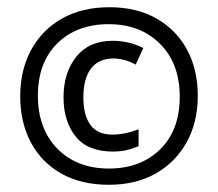

<svg xmlns="http://www.w3.org/2000/svg" viewBox="-20 -626 603 532"><path d="M282 -114Q205 -114 150 -145Q95 -176 65.5 -231.5Q36 -287 36 -359Q36 -432 66.5 -488Q97 -544 152.5 -575Q208 -606 283 -606Q359 -606 414 -574.5Q469 -543 498.5 -488Q528 -433 528 -361Q528 -287 497 -231.5Q466 -176 411 -145Q356 -114 282 -114ZM282 -159Q369 -159 423.5 -212Q478 -265 478 -358Q478 -450 423.5 -504.5Q369 -559 281 -559Q193 -559 139 -506Q85 -453 85 -361Q85 -269 139 -214Q193 -159 282 -159ZM293 -206Q223 -206 189.5 -248Q156 -290 156 -356Q156 -425 191.5 -469Q227 -513 292 -513Q337 -513 377 -493L356 -447Q340 -456 324 -460Q308 -464 294 -464Q254 -464 232.5 -436.5Q211 -409 211 -356Q211 -307 230.5 -280Q250 -253 292 -253Q309 -253 328 -257Q347 -261 364 -268V-221Q348 -214 331 -210Q314 -206 293 -206Z"/></svg>

Font: Noto Sans Mono SemiCondensed
Style: Regular
Weight: 400
Width: 4
Designer: Monotype Design Team
Foundry: Monotype Imaging Inc.
Version: Version 2.014